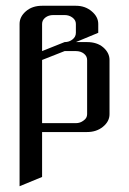

<svg xmlns="http://www.w3.org/2000/svg" viewBox="-20 -458 448 666"><path d="M47.9 188V-375Q47.9 -399.9 69.8 -418.9Q91.8 -438 126 -438H243.2Q275.4 -438 297.9 -418.9Q320.8 -399.9 320.8 -375V-344.2L243.2 -312H282.2Q316.4 -312 337.9 -293.9Q359.9 -274.9 359.9 -250V-62Q359.9 -36.6 336.9 -18.1Q314.5 0 282.2 0H126V155.8ZM126 -30.8H243.2Q258.3 -30.8 270 -40Q282.2 -48.3 282.2 -62V-250Q282.2 -263.2 271 -272Q259.8 -280.8 243.2 -280.8H204.1L126 -250ZM126 -280.8 204.1 -312Q219.7 -312 231 -320.8Q243.2 -330.1 243.2 -344.2V-375Q243.2 -388.2 231.4 -397Q219.7 -405.8 204.1 -405.8H165Q148.4 -405.8 137.2 -397Q126 -388.2 126 -375Z"/></svg>

Font: Hhenum
Style: Regular
Weight: 400
Designer: T. Christopher White
Version: Version 1.0